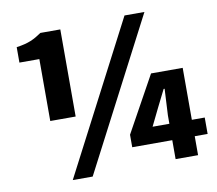

<svg xmlns="http://www.w3.org/2000/svg" viewBox="-83 -856 1096 968"><g transform="rotate(-10 465.0 -372.0)"><path d="M153 -299H283V-745H181C141 -718 114 -704 51 -695V-616H153ZM213 14H315L716 -758H614ZM742 0H857V-97H923V-181H857V-447H695L537 -161V-97H742ZM742 -181H656L700 -271L744 -359H749L742 -224Z"/></g></svg>

Font: Noto Sans HK Black
Style: Regular
Weight: 900
Designer: Ryoko NISHIZUKA 西塚涼子 (kana, bopomofo & ideographs); Paul D. Hunt (Latin, Greek & Cyrillic); Sandoll Communications 산돌커뮤니
Foundry: Adobe
Version: Version 2.004;hotconv 1.0.118;makeotfexe 2.5.65603